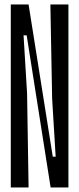

<svg xmlns="http://www.w3.org/2000/svg" viewBox="-20 -831 351 851"><path d="M76.7 -811.1H106.7L235.6 0H204.4ZM27.8 -811.1H94.4L103.3 -674.4H84.4L100 -417.8L106.7 0H27.8ZM283.3 0H216.7L207.8 -136.7H226.7L211.1 -393.3L203.3 -811.1H283.3Z"/></svg>

Font: Le Murmure
Style: Regular
Weight: 600
Width: 2
Designer: Jeremy Landes, Alexander Slobzheninov (Cyrillic)
Foundry: Velvetyne Type Foundry
Version: Version 1.0